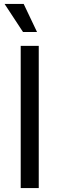

<svg xmlns="http://www.w3.org/2000/svg" viewBox="-20 -962 305 982"><path d="M178.2 -727.5V0H85.9V-727.5ZM97.7 -798.3 3.4 -941.9H101.1L169.4 -798.3Z"/></svg>

Font: Inter 16pt
Style: Regular
Weight: 400
Version: Version 4.001;git-66647c0bb